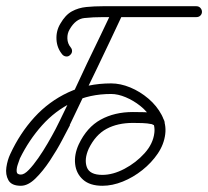

<svg xmlns="http://www.w3.org/2000/svg" viewBox="-29 -579 669 617"><path d="M196 -402Q191 -397 184 -397.5Q177 -398 172 -403Q154 -424 152.5 -452Q151 -480 165 -503Q181 -531 202 -542.5Q223 -554 248.5 -556.5Q274 -559 302 -559Q377 -559 452 -559Q527 -559 602 -559Q602 -559 602 -559Q602 -559 602 -559Q610 -559 615 -553.5Q620 -548 620 -541Q620 -534 615 -529Q610 -524 602 -524Q527 -524 452 -524Q377 -524 302 -524Q270 -524 242 -521Q214 -518 195 -485Q187 -472 187.5 -455.5Q188 -439 198 -427Q203 -421 202.5 -414Q202 -407 196 -402ZM334 -549Q337 -555 343.5 -557.5Q350 -560 357 -557Q363 -554 365.5 -547Q368 -540 365 -533Q345 -490 324.5 -447Q304 -404 283 -360Q261 -315 239 -269Q217 -223 195 -177Q195 -177 195 -177Q196 -177 196 -177Q196 -177 196 -177Q187 -160 170.5 -128.5Q154 -97 131.5 -63Q109 -29 85 -5.5Q61 18 38 18Q8 18 -2 0Q-12 -18 -8.5 -41.5Q-5 -65 4 -84Q4 -84 4 -84Q4 -84 4 -84Q35 -151 81.5 -202Q128 -253 190 -282Q252 -311 328 -311Q358 -311 389.5 -298Q421 -285 448 -262Q475 -239 490.5 -209.5Q506 -180 502 -148Q498 -115 478 -85.5Q458 -56 428.5 -32.5Q399 -9 365.5 4.5Q332 18 300 18Q260 18 238 -1.5Q216 -21 212.5 -51.5Q209 -82 224 -115Q250 -170 294.5 -194.5Q339 -219 398 -219Q411 -219 434 -218.5Q457 -218 476.5 -211.5Q496 -205 500 -187Q501 -180 497 -174Q493 -168 486 -167Q478 -166 472 -170Q466 -174 465 -181Q465 -185 465.5 -182Q466 -179 467 -177Q469 -175 465 -177Q461 -179 459 -180Q444 -183 428.5 -183.5Q413 -184 398 -184Q349 -184 313.5 -165Q278 -146 256 -101Q241 -67 250 -42Q259 -17 300 -17Q334 -17 371 -36.5Q408 -56 435.5 -86.5Q463 -117 467 -152Q470 -176 457 -198.5Q444 -221 422 -238.5Q400 -256 375 -266.5Q350 -277 328 -277Q259 -277 203.5 -250Q148 -223 106 -176Q64 -129 35 -70Q35 -70 35 -70Q35 -70 35 -70Q33 -64 28.5 -51.5Q24 -39 24.5 -28.5Q25 -18 38 -18Q49 -18 63.5 -33Q78 -48 94 -71Q110 -94 124.5 -119Q139 -144 149.5 -164Q160 -184 164 -193Q164 -193 164 -193Q164 -193 164 -193Q164 -193 164 -193Q164 -193 164 -193Q186 -238 208 -284Q230 -330 251 -376Q272 -419 292.5 -462Q313 -505 334 -549Q334 -549 334 -549Q334 -549 334 -549Z"/></svg>

Font: FRB American Cursive
Style: Italic
Weight: 400
Italic angle: -25°
Version: Version 2.0;Modular Font Editor K font №1